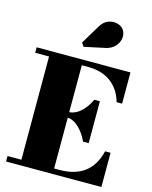

<svg xmlns="http://www.w3.org/2000/svg" viewBox="-147 -1125 962 1218"><g transform="rotate(15 334.5 -515.5)"><path d="M436.5 -859 300.5 -830 284.5 -854 359 -978Q380.5 -1014 411.2 -1024.8Q442 -1035.5 470 -1027.8Q498 -1020 511.5 -1000.5Q528 -976.5 524.2 -946.8Q520.5 -917 498.2 -892.2Q476 -867.5 436.5 -859ZM453 -248Q431.5 -296.5 396 -331.8Q360.5 -367 320 -370V-36H354Q559.5 -36 604 -225H640V0H14V-36H105V-714H14V-750H630V-545H594Q571.5 -625.5 511.8 -669.8Q452 -714 364 -714H320V-406Q360.5 -408.5 396 -441.5Q431.5 -474.5 453 -523H490V-248Z"/></g></svg>

Font: Bodoni* 06pt Fatface
Style: Regular
Weight: 900
Version: Version 2.3